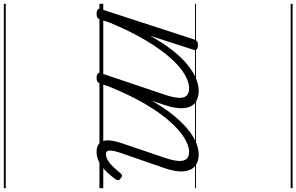

<svg xmlns="http://www.w3.org/2000/svg" viewBox="-293 -757 1550 1004"><g transform="rotate(90 482.0 -255.0)"><path d="M774 15Q750 15 735.5 5Q721 -5 716.5 -22.5Q712 -40 715.5 -64Q719 -88 729 -117L806 -344Q820 -386 821.5 -413.5Q823 -441 811.5 -455Q800 -469 774 -469Q744 -469 704 -445.5Q664 -422 618.5 -372Q573 -322 525 -241Q477 -160 430 -44H406Q446 -162 494 -251Q542 -340 593.5 -400Q645 -460 694.5 -489.5Q744 -519 788 -519Q826 -519 849 -499.5Q872 -480 876 -440.5Q880 -401 859 -340L777 -103Q769 -78 767.5 -63Q766 -48 770.5 -41Q775 -34 785 -34Q803 -34 821 -45.5Q839 -57 855.5 -75Q872 -93 885 -109Q892 -117 897.5 -118Q903 -119 910 -113Q921 -106 922 -99.5Q923 -93 919 -86Q907 -69 885.5 -45Q864 -21 835.5 -3Q807 15 774 15ZM51 15Q39 15 31 10Q23 5 27 -6L186 -494Q190 -506 196 -510.5Q202 -515 215 -515Q232 -515 238 -509Q244 -503 240 -491L167 -265Q205 -334 244 -383Q283 -432 320.5 -462Q358 -492 392 -505.5Q426 -519 455 -519Q495 -519 518.5 -499.5Q542 -480 545.5 -440.5Q549 -401 529 -340L417 -4Q413 6 407 10.5Q401 15 386 15Q374 15 366 10Q358 5 362 -6L476 -344Q490 -386 491.5 -413.5Q493 -441 481 -455Q469 -469 441 -469Q410 -469 370.5 -446.5Q331 -424 286 -374.5Q241 -325 193 -245.5Q145 -166 98 -53L82 -4Q79 6 72.5 10.5Q66 15 51 15ZM0 490H964V500H0ZM0 -20H964V0H0ZM0 -505H964V-500H0ZM0 -1010H964V-1000H0Z"/></g></svg>

Font: Playwrite NZ Guides
Style: Regular
Weight: 400
Designer: Veronika Burian, José Scaglione
Foundry: TypeTogether
Version: Version 1.003